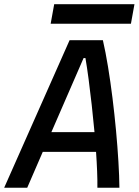

<svg xmlns="http://www.w3.org/2000/svg" viewBox="-43 -883 653 903"><path d="M-23.4 0 284.2 -693.8H440.9Q453.6 -638.7 465.1 -568.6Q476.6 -498.5 486.1 -421.9Q495.6 -345.2 502.7 -268.8Q509.8 -192.4 513.9 -123.3Q518.1 -54.2 518.6 0H415Q415.5 -33.7 413.8 -77.1Q412.1 -120.6 408.7 -168.9H158.2L85 0ZM198.7 -261.7H401.4Q395.5 -325.7 388.4 -389.4Q381.3 -453.1 373.8 -510Q366.2 -566.9 358.9 -609.9H350.1ZM195.3 -771.5 211.9 -863.3H589.4L572.8 -771.5Z"/></svg>

Font: Cascadia Mono PL
Style: Italic
Weight: 400
Italic angle: -10°
Monospace: yes
Designer: Aaron Bell
Foundry: Saja Typeworks
Version: Version 2404.023; ttfautohint (v1.8.4)